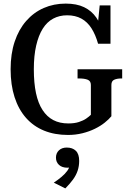

<svg xmlns="http://www.w3.org/2000/svg" viewBox="-20 -740 715 1067"><path d="M599 -268V-94Q585 -77 562 -58.5Q539 -40 507.5 -24.5Q476 -9 438 0.5Q400 10 358 10Q284 10 225 -14Q166 -38 124.5 -85Q83 -132 61 -200Q39 -268 39 -355Q39 -441 61.5 -508.5Q84 -576 125.5 -623.5Q167 -671 223 -695.5Q279 -720 345 -720Q406 -720 447.5 -700Q489 -680 515 -642.5Q541 -605 554 -553L519 -557L534 -710H594V-497H525Q511 -547 488.5 -582.5Q466 -618 432.5 -636.5Q399 -655 353 -655Q310 -655 275.5 -636.5Q241 -618 217.5 -580.5Q194 -543 181 -486.5Q168 -430 168 -355Q168 -279 180 -222.5Q192 -166 216.5 -128.5Q241 -91 276.5 -72.5Q312 -54 360 -54Q394 -54 418.5 -62Q443 -70 459 -81Q475 -92 485 -102V-268Q485 -290 467 -297Q449 -304 420 -304H411V-355H659V-304H654Q631 -304 615 -297Q599 -290 599 -268ZM343 307 279 275Q303 259 322.5 242.5Q342 226 354.5 208.5Q367 191 368 173L382 186Q376 190 369 191Q362 192 355 192Q325 192 308 176.5Q291 161 291 136Q291 111 307.5 95.5Q324 80 351 80Q383 80 401.5 98Q420 116 420 154Q420 183 411.5 208.5Q403 234 385.5 258Q368 282 343 307Z"/></svg>

Font: Roboto Serif 28pt Condensed Medium
Style: Regular
Weight: 500
Width: 3
Designer: Greg Gazdowicz
Foundry: Commercial Type
Version: Version 1.008